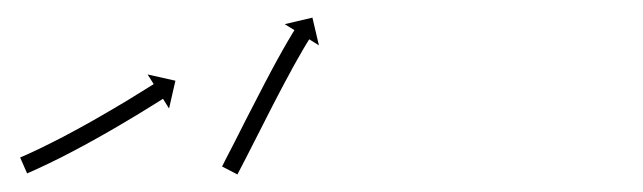

<svg xmlns="http://www.w3.org/2000/svg" viewBox="-20 -190 740 221"><path d="M5 -9.5C4.4 -9.2 3.8 -9 3.2 -8.7L11.2 9.6C11.8 9.4 12.4 9.1 13 8.8L13 8.8L13 8.8C14.8 8.1 16.5 7.3 18.2 6.5L18.3 6.5L18.3 6.5C21 5.3 23.6 4.1 26.3 2.8C26.3 2.8 26.3 2.8 26.3 2.8C26.3 2.8 26.3 2.8 26.3 2.8C29.8 1.2 33.2 -0.4 36.7 -2.1C36.7 -2.1 36.7 -2.1 36.7 -2.1C36.7 -2.1 36.7 -2.1 36.7 -2.1C40.8 -4.1 44.8 -6.1 48.8 -8.1C48.8 -8.1 48.8 -8.1 48.9 -8.1C48.9 -8.1 48.9 -8.1 48.9 -8.1C53.4 -10.4 57.8 -12.7 62.3 -15C62.3 -15 62.3 -15 62.3 -15C62.3 -15 62.3 -15 62.3 -15C67.1 -17.5 71.8 -20 76.5 -22.6C76.5 -22.6 76.5 -22.6 76.5 -22.6C76.6 -22.6 76.6 -22.6 76.6 -22.6C81.4 -25.3 86.3 -27.9 91.1 -30.6L91.1 -30.6L91.1 -30.6C96 -33.3 100.8 -36.1 105.6 -38.8L105.6 -38.8L105.6 -38.8C110.3 -41.5 114.9 -44.2 119.5 -46.9L119.5 -46.9L119.5 -46.9C123.8 -49.5 128.1 -52 132.4 -54.6L132.4 -54.6L132.5 -54.6C136.3 -56.9 140.1 -59.3 144 -61.6L144 -61.6L144 -61.6C147.2 -63.6 150.4 -65.6 153.7 -67.6L153.7 -67.6L153.7 -67.6C156.2 -69.1 158.6 -70.7 161.1 -72.2L161.1 -72.2L161.1 -72.2C162.7 -73.2 164.3 -74.2 165.9 -75.2C166.5 -75.6 167 -75.9 167.6 -76.3L174.6 -65.1L181.9 -97.1L149.9 -104.3L156.9 -93.2C156.4 -92.8 155.8 -92.5 155.2 -92.1C153.7 -91.1 152.1 -90.1 150.5 -89.2L150.5 -89.2L150.5 -89.2C148.1 -87.6 145.6 -86.1 143.1 -84.6L143.1 -84.6L143.1 -84.6C139.9 -82.6 136.7 -80.6 133.5 -78.7L133.5 -78.7L133.6 -78.7C129.8 -76.4 125.9 -74 122.1 -71.7L122.1 -71.8L122.2 -71.8C117.9 -69.2 113.6 -66.7 109.4 -64.2L109.4 -64.2L109.4 -64.2C104.8 -61.5 100.2 -58.8 95.6 -56.2L95.6 -56.2L95.7 -56.2C90.9 -53.5 86.1 -50.8 81.4 -48.1L81.4 -48.1L81.4 -48.1C76.6 -45.4 71.8 -42.8 67 -40.2C67 -40.2 67 -40.2 67 -40.2C67 -40.2 67 -40.2 67 -40.2C62.4 -37.7 57.7 -35.2 53 -32.7C53 -32.7 53 -32.7 53 -32.7C53 -32.7 53.1 -32.7 53.1 -32.7C48.7 -30.5 44.3 -28.2 39.8 -26C39.8 -26 39.8 -26 39.9 -26C39.9 -26 39.9 -26 39.9 -26C35.9 -24 31.9 -22 28 -20.1C28 -20.1 28 -20.1 28 -20.1C28 -20.1 28 -20.1 28 -20.1C24.6 -18.5 21.3 -16.9 17.9 -15.3C17.9 -15.3 17.9 -15.3 17.9 -15.3C17.9 -15.3 17.9 -15.3 17.9 -15.3C15.3 -14.1 12.7 -12.9 10.1 -11.7L10.1 -11.7L10.1 -11.7C8.4 -11 6.7 -10.2 5 -9.5L5 -9.5ZM236.5 -0.1C236.2 0.5 235.9 1.1 235.6 1.6L253.3 10.8C253.6 10.2 253.9 9.6 254.2 9C255.1 7.4 256 5.7 256.8 4C258.2 1.4 259.5 -1.1 260.8 -3.7C262.5 -7.1 264.3 -10.5 266 -13.8C268 -17.8 270 -21.8 272.1 -25.8C274.3 -30.2 276.6 -34.7 278.9 -39.1C281.3 -43.8 283.7 -48.6 286.1 -53.3C288.6 -58.2 291.1 -63.1 293.6 -68L293.6 -68L293.6 -68C296.2 -72.9 298.7 -77.7 301.2 -82.6L301.2 -82.6L301.2 -82.6C303.7 -87.3 306.1 -92 308.6 -96.7L308.6 -96.7L308.6 -96.6C310.9 -101 313.3 -105.4 315.7 -109.7L315.7 -109.7L315.6 -109.7C317.8 -113.6 319.9 -117.5 322.1 -121.3C322.1 -121.3 322.1 -121.3 322.1 -121.3C322.1 -121.3 322.1 -121.3 322.1 -121.3C323.9 -124.5 325.8 -127.8 327.7 -131C327.7 -131 327.7 -131 327.7 -131C327.6 -131 327.6 -131 327.6 -131C329.1 -133.5 330.6 -135.9 332 -138.4L332 -138.4L332 -138.4C333 -140 333.9 -141.5 334.9 -143.1L334.9 -143.1L334.9 -143.1C335.2 -143.7 335.6 -144.2 335.9 -144.8L347.1 -137.8L339.6 -169.7L307.7 -162.2L318.9 -155.3C318.6 -154.7 318.2 -154.2 317.9 -153.6L317.9 -153.6L317.8 -153.6C316.9 -151.9 315.9 -150.3 314.9 -148.7L314.9 -148.7L314.9 -148.7C313.4 -146.2 311.9 -143.6 310.4 -141.1C310.4 -141.1 310.4 -141.1 310.4 -141.1C310.4 -141.1 310.4 -141.1 310.4 -141.1C308.5 -137.8 306.6 -134.5 304.7 -131.2C304.7 -131.2 304.7 -131.1 304.7 -131.1C304.7 -131.1 304.7 -131.1 304.7 -131.1C302.5 -127.2 300.3 -123.3 298.1 -119.3L298.1 -119.3L298.1 -119.3C295.7 -114.9 293.3 -110.5 291 -106.1L291 -106.1L291 -106C288.5 -101.3 286 -96.6 283.5 -91.9L283.5 -91.8L283.5 -91.8C280.9 -86.9 278.4 -82 275.9 -77.1L275.9 -77.1L275.9 -77.1C273.3 -72.2 270.8 -67.3 268.3 -62.4C265.9 -57.7 263.5 -52.9 261 -48.2C258.8 -43.7 256.5 -39.3 254.3 -34.9C252.2 -30.9 250.2 -26.9 248.2 -22.9C246.5 -19.6 244.7 -16.2 243 -12.9C241.7 -10.3 240.4 -7.7 239 -5.1C238.2 -3.4 237.3 -1.8 236.5 -0.1Z"/></svg>

Font: FRB American Cursive Just Arrows Extralight
Style: Italic
Weight: 200
Italic angle: -25°
Version: Version 2.0;Modular Font Editor K font №1